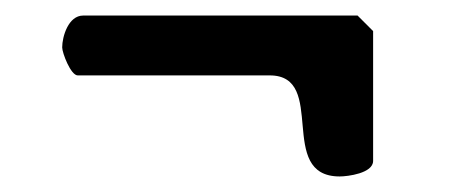

<svg xmlns="http://www.w3.org/2000/svg" viewBox="-20 -407 591 247"><path d="M60 -346C60 -339 71 -310 80 -310H327C402 -310 335 -180 417 -180C427 -180 460 -184 460 -200V-367L440 -387H87C68 -387 60 -360 60 -346Z"/></svg>

Font: Asimov Print
Style: C
Weight: 500
Designer: Google
Version: Version 2.000980: 2014